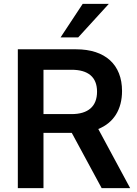

<svg xmlns="http://www.w3.org/2000/svg" viewBox="-20 -974 710 994"><path d="M611.8 -502.9C611.8 -639.2 524.9 -718.8 374 -718.8H72.3V0H205.1V-286.1H351.6L506.3 0H653.8L488.8 -306.2C567.9 -337.9 611.8 -406.7 611.8 -502.9ZM205.1 -612.8H350.6C436 -612.8 482.4 -575.2 482.4 -499.5C482.4 -422.9 436 -383.3 350.6 -383.3H205.1ZM384.8 -780.3 543.5 -954.1H408.2L293.5 -780.3Z"/></svg>

Font: Winston SemiBold
Style: Regular
Weight: 600
Designer: Vernon Adams, Kim Jin-seong, David Berlow, Cristiano Sobral
Foundry: The Winston Project Authors
Version: Version 3.004